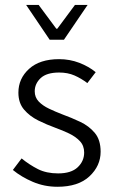

<svg xmlns="http://www.w3.org/2000/svg" viewBox="-20 -731 453 764"><path d="M208.5 12.2Q156.7 12.2 110.8 -7.3Q64.9 -26.9 31.2 -54.7L65.9 -100.6Q97.2 -75.2 130.9 -58.1Q164.6 -41 211.4 -41Q263.2 -41 289.1 -65.4Q314.9 -89.8 314.9 -124Q314.9 -151.4 297.9 -169.4Q280.8 -187.5 254.6 -200Q228.5 -212.4 201.2 -222.2Q166 -234.9 132.1 -251.7Q98.1 -268.6 75.7 -294.9Q53.2 -321.3 53.2 -362.3Q53.2 -418.5 95.7 -457Q138.2 -495.6 215.3 -495.6Q257.8 -495.6 295.7 -481Q333.5 -466.3 360.8 -443.8L327.6 -400.4Q303.2 -418.9 276.4 -430.7Q249.5 -442.4 215.3 -442.4Q165.5 -442.4 141.8 -420.2Q118.2 -397.9 118.2 -367.7Q118.2 -343.8 134 -327.1Q149.9 -310.5 175 -298.6Q200.2 -286.6 228 -275.9Q264.2 -262.7 299.3 -246.1Q334.5 -229.5 357.4 -201.9Q380.4 -174.3 380.4 -127.4Q380.4 -70.8 335.9 -29.3Q291.5 12.2 208.5 12.2ZM177.7 -572.8 84 -711.4H133.8L204.1 -616.7H208L278.3 -711.4H328.6L234.4 -572.8Z"/></svg>

Font: Varta Light Light
Style: Regular
Weight: 300
Version: Version 1.004